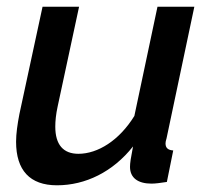

<svg xmlns="http://www.w3.org/2000/svg" viewBox="-20 -543 626 573"><path d="M28 -120C28 -35 69 10 150 10C235 10 317 -30 377 -106C370 -70 368 -56 368 -45C368 -12 392 5 432 5C444 5 458 3 478 0L497 -94C482 -95 474 -101 474 -115C474 -119 475 -124 477 -130L560 -523H450L381 -197C336 -124 272 -84 214 -84C169 -84 145 -111 145 -165C145 -182 147 -202 152 -225L216 -523H107L38 -203C32 -172 28 -144 28 -120Z"/></svg>

Font: FIGSv2-sans-serif SmBold Italic
Style: Regular
Weight: 600
Italic angle: -12°
Designer: Matt McInerney, Pablo Impallari, Rodrigo Fuenzalida
Foundry: Matt McInerney, Pablo Impallari, Rodrigo Fuenzalida
Version: Version 4.020;hotconv 1.0.109;makeotfexe 2.5.65596